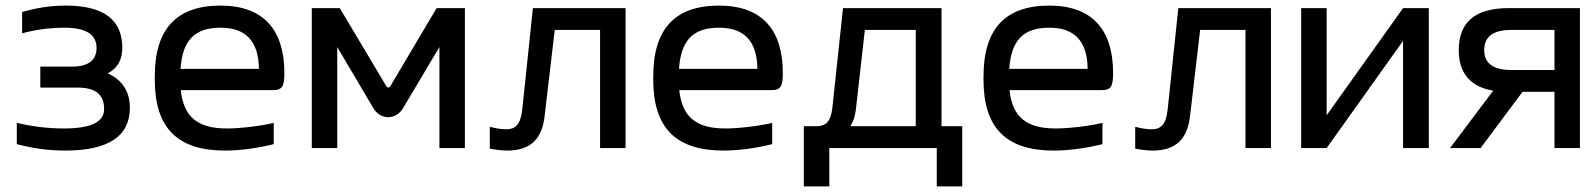

<svg xmlns="http://www.w3.org/2000/svg" viewBox="-20 -529 5700 686"><path d="M237 -291H124V-216H257C321 -216 352 -192 352 -139C352 -93 305 -70 208 -70C150 -70 95 -77 40 -90V-14C98 1 151 9 213 9C367 9 444 -42 444 -144C444 -202 417 -243 365 -267C400 -285 417 -316 417 -358C417 -459 350 -509 215 -509C158 -509 111 -501 59 -486V-410C108 -423 157 -430 211 -430C287 -430 325 -406 325 -358C325 -314 296 -291 237 -291Z M996 -268C996 -422 922 -509 768 -509C610 -509 533 -425 533 -256V-244C533 -73 613 9 784 9C836 9 898 1 958 -14V-90C913 -79 839 -70 791 -70C686 -70 636 -111 626 -207H956C989 -207 996 -222 996 -268ZM625 -283C632 -385 675 -430 768 -430C861 -430 904 -379 905 -283Z M1094 -500V0H1185V-361L1313 -144C1339 -99 1395 -99 1421 -144L1550 -361V0H1641V-500H1540L1374 -220C1371 -215 1364 -215 1361 -220L1194 -500Z M1926 -115 1962 -422H2124V0H2215V-500H1884L1846 -138C1840 -84 1822 -67 1788 -67C1774 -67 1752 -70 1730 -76V2C1748 6 1775 9 1792 9C1877 9 1917 -34 1926 -115Z M2777 -268C2777 -422 2703 -509 2549 -509C2391 -509 2314 -425 2314 -256V-244C2314 -73 2394 9 2565 9C2617 9 2679 1 2739 -14V-90C2694 -79 2620 -70 2572 -70C2467 -70 2417 -111 2407 -207H2737C2770 -207 2777 -222 2777 -268ZM2406 -283C2413 -385 2456 -430 2549 -430C2642 -430 2685 -379 2686 -283Z M2896 -78H2852V137H2943V0H3327V137H3418V-78H3344V-500H2992L2954 -144C2948 -94 2931 -78 2896 -78ZM3018 -78C3029 -94 3035 -114 3038 -138L3070 -422H3252V-78Z M3957 -268C3957 -422 3883 -509 3729 -509C3571 -509 3494 -425 3494 -256V-244C3494 -73 3574 9 3745 9C3797 9 3859 1 3919 -14V-90C3874 -79 3800 -70 3752 -70C3647 -70 3597 -111 3587 -207H3917C3950 -207 3957 -222 3957 -268ZM3586 -283C3593 -385 3636 -430 3729 -430C3822 -430 3865 -379 3866 -283Z M4232 -115 4268 -422H4430V0H4521V-500H4190L4152 -138C4146 -84 4128 -67 4094 -67C4080 -67 4058 -70 4036 -76V2C4054 6 4081 9 4098 9C4183 9 4223 -34 4232 -115Z M4629 0H4720L4993 -383V0H5085V-500H4993L4720 -117V-500H4629Z M5625 -500H5370C5251 -500 5192 -450 5192 -350C5192 -268 5233 -219 5315 -205L5161 0H5270L5420 -201H5534V0H5625ZM5283 -350C5283 -398 5315 -422 5379 -422H5534V-279H5379C5315 -279 5283 -303 5283 -350Z"/></svg>

Font: LT Wave Alt
Style: Regular
Weight: 400
Designer: Daniel Lyons
Version: Version 2.5 (Glyphs App)